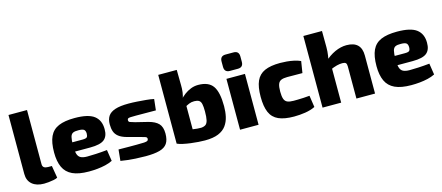

<svg xmlns="http://www.w3.org/2000/svg" viewBox="-50 -1260 4172 1812"><g transform="rotate(-15 2036.0 -354.0)"><path d="M233 -700V-171Q233 -149 246.5 -139Q260 -129 286 -129H323L343 -10Q330 -2 305 3Q280 8 254 10.5Q228 13 210 13Q136 13 94 -23Q52 -59 52 -124V-700Z M646 -511Q780 -511 837 -467Q894 -423 894 -337Q895 -268 856 -236Q817 -204 718 -204H446V-295H667Q701 -295 710.5 -305Q720 -315 720 -341Q719 -370 704 -380Q689 -390 652 -390Q617 -391 598.5 -382Q580 -373 573 -346Q566 -319 566 -265Q566 -211 574.5 -182Q583 -153 605.5 -141Q628 -129 669 -129Q701 -129 753.5 -131.5Q806 -134 864 -140L881 -30Q849 -14 810.5 -5Q772 4 731 8Q690 12 649 12Q549 12 489 -16Q429 -44 402.5 -101.5Q376 -159 376 -246Q376 -344 403 -402Q430 -460 489.5 -485.5Q549 -511 646 -511Z M1174 -511Q1213 -511 1257.5 -508Q1302 -505 1345 -501Q1388 -497 1419 -490L1407 -382Q1358 -382 1308.5 -382.5Q1259 -383 1213 -383Q1177 -383 1159 -382Q1141 -381 1134.5 -376.5Q1128 -372 1128 -360Q1128 -345 1141 -340Q1154 -335 1189 -325L1311 -295Q1376 -278 1407 -245.5Q1438 -213 1438 -148Q1438 -86 1414.5 -51.5Q1391 -17 1339 -3Q1287 11 1204 11Q1170 11 1104 8Q1038 5 960 -8L971 -117Q986 -117 1014.5 -116.5Q1043 -116 1078 -116Q1113 -116 1147 -116Q1196 -116 1221 -117.5Q1246 -119 1254.5 -125Q1263 -131 1263 -143Q1263 -158 1248 -163.5Q1233 -169 1195 -179L1078 -210Q1027 -224 999.5 -246Q972 -268 962 -298Q952 -328 952 -367Q952 -416 973 -447.5Q994 -479 1042.5 -495Q1091 -511 1174 -511Z M1853 -511Q1955 -511 1997 -451Q2039 -391 2039 -254Q2039 -200 2028.5 -152.5Q2018 -105 1991 -67.5Q1964 -30 1913.5 -9Q1863 12 1782 12Q1755 12 1718.5 9.5Q1682 7 1643.5 2Q1605 -3 1571 -10.5Q1537 -18 1515 -28L1660 -129Q1674 -124 1695.5 -120Q1717 -116 1739.5 -114.5Q1762 -113 1778 -113Q1806 -115 1822 -126.5Q1838 -138 1845 -168Q1852 -198 1852 -253Q1852 -301 1846 -326.5Q1840 -352 1823.5 -362Q1807 -372 1778 -372Q1749 -372 1727 -362.5Q1705 -353 1679 -338L1666 -414Q1689 -440 1718 -462Q1747 -484 1781.5 -497.5Q1816 -511 1853 -511ZM1696 -700 1698 -551Q1699 -516 1694.5 -481.5Q1690 -447 1678 -416L1696 -403V-20L1515 -28V-700Z M2308 -497V0H2127V-497ZM2256 -721Q2309 -721 2309 -667V-615Q2309 -561 2256 -561H2178Q2125 -561 2125 -615V-667Q2125 -721 2178 -721Z M2655 -511Q2684 -511 2719 -508Q2754 -505 2789 -497.5Q2824 -490 2852 -477L2834 -364Q2789 -364 2753 -364.5Q2717 -365 2686 -365Q2648 -365 2626 -355.5Q2604 -346 2595 -321Q2586 -296 2586 -249Q2586 -203 2595 -177.5Q2604 -152 2626 -142.5Q2648 -133 2686 -133Q2703 -133 2728 -133.5Q2753 -134 2783 -135.5Q2813 -137 2843 -140L2860 -26Q2817 -5 2762.5 3.5Q2708 12 2653 12Q2559 12 2502 -13.5Q2445 -39 2420 -96.5Q2395 -154 2395 -249Q2395 -346 2420.5 -403Q2446 -460 2503 -485.5Q2560 -511 2655 -511Z M3302 -511Q3446 -511 3446 -372V0H3264V-315Q3264 -339 3254.5 -348Q3245 -357 3221 -357Q3196 -357 3167.5 -350Q3139 -343 3096 -324L3078 -408Q3132 -459 3189.5 -485Q3247 -511 3302 -511ZM3115 -700 3116 -541Q3116 -499 3110 -460Q3104 -421 3097 -397L3115 -384V0H2933V-700Z M3796 -511Q3930 -511 3987 -467Q4044 -423 4044 -337Q4045 -268 4006 -236Q3967 -204 3868 -204H3596V-295H3817Q3851 -295 3860.5 -305Q3870 -315 3870 -341Q3869 -370 3854 -380Q3839 -390 3802 -390Q3767 -391 3748.5 -382Q3730 -373 3723 -346Q3716 -319 3716 -265Q3716 -211 3724.5 -182Q3733 -153 3755.5 -141Q3778 -129 3819 -129Q3851 -129 3903.5 -131.5Q3956 -134 4014 -140L4031 -30Q3999 -14 3960.5 -5Q3922 4 3881 8Q3840 12 3799 12Q3699 12 3639 -16Q3579 -44 3552.5 -101.5Q3526 -159 3526 -246Q3526 -344 3553 -402Q3580 -460 3639.5 -485.5Q3699 -511 3796 -511Z"/></g></svg>

Font: Exo 2 ExtraBold
Style: Regular
Weight: 800
Designer: Natanael Gama
Foundry: Natanael Gama
Version: Version 2.010